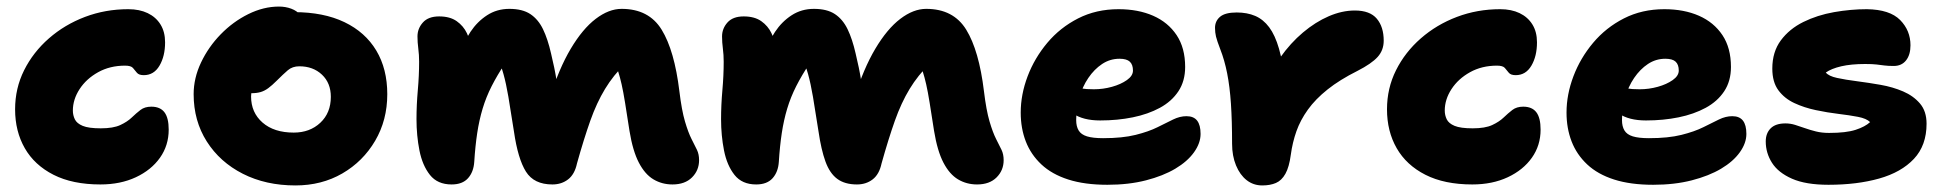

<svg xmlns="http://www.w3.org/2000/svg" viewBox="-20 -553 5915 585"><path d="M286 9Q201 9 143 -20.5Q85 -50 55.5 -101.5Q26 -153 26 -220Q26 -284 53.5 -339Q81 -394 129 -436Q177 -478 239 -501.5Q301 -525 371 -525Q405 -525 430 -513Q455 -501 469 -478.5Q483 -456 483 -424Q483 -382 466 -353Q449 -324 418 -324Q403 -324 397 -331.5Q391 -339 385 -346Q379 -353 361 -353Q315 -353 279 -333Q243 -313 222.5 -281.5Q202 -250 202 -216Q202 -202 208 -189.5Q214 -177 232 -169.5Q250 -162 287 -162Q325 -162 346.5 -172Q368 -182 381.5 -195Q395 -208 408 -218Q421 -228 441 -228Q468 -228 481 -211Q494 -194 494 -158Q494 -110 467.5 -72.5Q441 -35 394 -13Q347 9 286 9Z M880 12Q790 12 720 -23.5Q650 -59 610 -122Q570 -185 570 -266Q570 -315 592.5 -362.5Q615 -410 652.5 -448.5Q690 -487 736.5 -510Q783 -533 830 -533Q850 -533 867.5 -526.5Q885 -520 896 -506.5Q907 -493 907 -470Q907 -430 890 -399Q873 -368 822 -352Q803 -346 785.5 -332Q768 -318 756.5 -298.5Q745 -279 745 -259Q745 -210 780 -179.5Q815 -149 875 -149Q924 -149 956 -179Q988 -209 988 -258Q988 -300 961 -325.5Q934 -351 892 -351Q871 -351 857 -339Q843 -327 823 -307Q809 -293 797.5 -284.5Q786 -276 774 -272.5Q762 -269 746 -269Q727 -269 711.5 -284.5Q696 -300 696 -345Q696 -376 712 -406.5Q728 -437 754 -461.5Q780 -486 812 -501Q844 -516 876 -516Q966 -516 1029.5 -485.5Q1093 -455 1126.5 -399Q1160 -343 1160 -266Q1160 -187 1123 -124Q1086 -61 1023 -24.5Q960 12 880 12Z M1356 9Q1313 9 1290 -20Q1267 -49 1258 -94.5Q1249 -140 1249 -190Q1249 -233 1253 -278Q1257 -323 1257 -365Q1257 -386 1254.5 -405Q1252 -424 1252 -442Q1252 -466 1268.5 -484.5Q1285 -503 1318 -503Q1351 -503 1371.5 -488.5Q1392 -474 1402.5 -452Q1413 -430 1415 -406L1382 -388Q1393 -425 1413.5 -456Q1434 -487 1464 -506.5Q1494 -526 1532 -526Q1572 -526 1596 -510Q1620 -494 1634.5 -464Q1649 -434 1659 -390Q1670 -345 1676 -306.5Q1682 -268 1684 -242L1655 -254Q1683 -344 1719 -404.5Q1755 -465 1795 -495.5Q1835 -526 1874 -526Q1957 -526 1996 -462.5Q2035 -399 2050 -275Q2057 -217 2067 -183Q2077 -149 2087 -129.5Q2097 -110 2103.5 -96.5Q2110 -83 2110 -65Q2110 -34 2088.5 -12.5Q2067 9 2029 9Q1997 9 1971 -6.5Q1945 -22 1926.5 -57.5Q1908 -93 1898 -154Q1890 -206 1884.5 -240Q1879 -274 1874 -296Q1869 -318 1863.5 -335Q1858 -352 1850 -369L1885 -359Q1849 -324 1823.5 -282Q1798 -240 1778.5 -185Q1759 -130 1738 -55Q1731 -22 1711 -6.5Q1691 9 1663 9Q1607 9 1582.5 -30Q1558 -69 1546 -152Q1536 -217 1529 -258Q1522 -299 1514 -327.5Q1506 -356 1494 -383L1519 -360Q1495 -324 1478 -290.5Q1461 -257 1450.5 -222Q1440 -187 1434 -147.5Q1428 -108 1425 -60Q1423 -29 1406 -10Q1389 9 1356 9Z M2284 9Q2241 9 2218 -20Q2195 -49 2186 -94.5Q2177 -140 2177 -190Q2177 -233 2181 -278Q2185 -323 2185 -365Q2185 -386 2182.5 -405Q2180 -424 2180 -442Q2180 -466 2196.5 -484.5Q2213 -503 2246 -503Q2279 -503 2299.5 -488.5Q2320 -474 2330.5 -452Q2341 -430 2343 -406L2310 -388Q2321 -425 2341.5 -456Q2362 -487 2392 -506.5Q2422 -526 2460 -526Q2500 -526 2524 -510Q2548 -494 2562.5 -464Q2577 -434 2587 -390Q2598 -345 2604 -306.5Q2610 -268 2612 -242L2583 -254Q2611 -344 2647 -404.5Q2683 -465 2723 -495.5Q2763 -526 2802 -526Q2885 -526 2924 -462.5Q2963 -399 2978 -275Q2985 -217 2995 -183Q3005 -149 3015 -129.5Q3025 -110 3031.5 -96.5Q3038 -83 3038 -65Q3038 -34 3016.5 -12.5Q2995 9 2957 9Q2925 9 2899 -6.5Q2873 -22 2854.5 -57.5Q2836 -93 2826 -154Q2818 -206 2812.5 -240Q2807 -274 2802 -296Q2797 -318 2791.5 -335Q2786 -352 2778 -369L2813 -359Q2777 -324 2751.5 -282Q2726 -240 2706.5 -185Q2687 -130 2666 -55Q2659 -22 2639 -6.5Q2619 9 2591 9Q2554 9 2531 -8Q2508 -25 2495 -61Q2482 -97 2474 -152Q2464 -217 2457 -258Q2450 -299 2442 -327.5Q2434 -356 2422 -383L2447 -360Q2423 -324 2406 -290.5Q2389 -257 2378.5 -222Q2368 -187 2362 -147.5Q2356 -108 2353 -60Q2351 -29 2334 -10Q2317 9 2284 9Z M3354 10Q3285 10 3235 -6Q3185 -22 3153 -52Q3121 -82 3105.5 -122Q3090 -162 3090 -210Q3090 -265 3111 -320.5Q3132 -376 3171 -422.5Q3210 -469 3265 -497Q3320 -525 3388 -525Q3448 -525 3493.5 -505Q3539 -485 3565 -446Q3591 -407 3591 -349Q3591 -306 3570.5 -275Q3550 -244 3514 -224.5Q3478 -205 3431.5 -195.5Q3385 -186 3332 -186Q3280 -186 3249.5 -207Q3219 -228 3219 -256Q3219 -271 3226 -278.5Q3233 -286 3249 -286Q3260 -286 3274.5 -283.5Q3289 -281 3313 -281Q3341 -281 3368 -288.5Q3395 -296 3413.5 -309Q3432 -322 3432 -338Q3432 -356 3422.5 -365Q3413 -374 3391 -374Q3362 -374 3338 -358Q3314 -342 3296 -315.5Q3278 -289 3268.5 -255.5Q3259 -222 3259 -187Q3259 -168 3266.5 -155.5Q3274 -143 3292 -137.5Q3310 -132 3341 -132Q3400 -132 3440 -142Q3480 -152 3507 -165.5Q3534 -179 3554.5 -189Q3575 -199 3595 -199Q3617 -199 3627.5 -185.5Q3638 -172 3638 -145Q3638 -117 3618 -89Q3598 -61 3561 -39Q3524 -17 3471.5 -3.5Q3419 10 3354 10Z M3826 12Q3799 12 3778.5 -4Q3758 -20 3746 -49Q3734 -78 3734 -115Q3734 -185 3730.5 -237Q3727 -289 3719 -329.5Q3711 -370 3698 -403Q3688 -429 3685 -441.5Q3682 -454 3682 -468Q3682 -489 3697.5 -502Q3713 -515 3748 -515Q3780 -515 3804.5 -504.5Q3829 -494 3847 -470Q3865 -446 3877 -404.5Q3889 -363 3895 -300L3827 -278Q3849 -333 3880.5 -377.5Q3912 -422 3950 -454Q3988 -486 4028.5 -503.5Q4069 -521 4108 -521Q4154 -521 4175 -496Q4196 -471 4196 -429Q4196 -400 4177.5 -379.5Q4159 -359 4116 -337Q4062 -310 4025 -280.5Q3988 -251 3965 -219Q3942 -187 3930 -153Q3918 -119 3913 -82Q3908 -44 3896.5 -23.5Q3885 -3 3867.5 4.5Q3850 12 3826 12Z M4466 9Q4381 9 4323 -20.5Q4265 -50 4235.5 -101.5Q4206 -153 4206 -220Q4206 -284 4233.5 -339Q4261 -394 4309 -436Q4357 -478 4419 -501.5Q4481 -525 4551 -525Q4585 -525 4610 -513Q4635 -501 4649 -478.5Q4663 -456 4663 -424Q4663 -382 4646 -353Q4629 -324 4598 -324Q4583 -324 4577 -331.5Q4571 -339 4565 -346Q4559 -353 4541 -353Q4495 -353 4459 -333Q4423 -313 4402.5 -281.5Q4382 -250 4382 -216Q4382 -202 4388 -189.5Q4394 -177 4412 -169.5Q4430 -162 4467 -162Q4505 -162 4526.5 -172Q4548 -182 4561.5 -195Q4575 -208 4588 -218Q4601 -228 4621 -228Q4648 -228 4661 -211Q4674 -194 4674 -158Q4674 -110 4647.5 -72.5Q4621 -35 4574 -13Q4527 9 4466 9Z M5017 10Q4948 10 4898 -6Q4848 -22 4816 -52Q4784 -82 4768.5 -122Q4753 -162 4753 -210Q4753 -265 4774 -320.5Q4795 -376 4834 -422.5Q4873 -469 4928 -497Q4983 -525 5051 -525Q5111 -525 5156.5 -505Q5202 -485 5228 -446Q5254 -407 5254 -349Q5254 -306 5233.5 -275Q5213 -244 5177 -224.5Q5141 -205 5094.5 -195.5Q5048 -186 4995 -186Q4943 -186 4912.5 -207Q4882 -228 4882 -256Q4882 -271 4889 -278.5Q4896 -286 4912 -286Q4923 -286 4937.5 -283.5Q4952 -281 4976 -281Q5004 -281 5031 -288.5Q5058 -296 5076.5 -309Q5095 -322 5095 -338Q5095 -356 5085.5 -365Q5076 -374 5054 -374Q5025 -374 5001 -358Q4977 -342 4959 -315.5Q4941 -289 4931.5 -255.5Q4922 -222 4922 -187Q4922 -168 4929.5 -155.5Q4937 -143 4955 -137.5Q4973 -132 5004 -132Q5063 -132 5103 -142Q5143 -152 5170 -165.5Q5197 -179 5217.5 -189Q5238 -199 5258 -199Q5280 -199 5290.5 -185.5Q5301 -172 5301 -145Q5301 -117 5281 -89Q5261 -61 5224 -39Q5187 -17 5134.5 -3.5Q5082 10 5017 10Z M5551 10Q5482 10 5440 -8.5Q5398 -27 5379 -57Q5360 -87 5360 -122Q5360 -147 5375 -162Q5390 -177 5420 -177Q5435 -177 5449.5 -172.5Q5464 -168 5479.5 -162.5Q5495 -157 5513 -152.5Q5531 -148 5553 -148Q5605 -148 5634 -157.5Q5663 -167 5678 -181Q5667 -192 5641 -197Q5615 -202 5581.5 -206Q5548 -210 5512.5 -217.5Q5477 -225 5447 -239Q5417 -253 5398.5 -278Q5380 -303 5380 -344Q5380 -395 5406 -430Q5432 -465 5474.5 -486Q5517 -507 5568 -516Q5619 -525 5668 -525Q5738 -524 5769.5 -492Q5801 -460 5801 -415Q5801 -386 5787.5 -369Q5774 -352 5750 -352Q5733 -352 5721.5 -353.5Q5710 -355 5697.5 -356.5Q5685 -358 5663 -358Q5620 -358 5590 -351Q5560 -344 5543 -332Q5552 -321 5577.5 -315.5Q5603 -310 5638 -305.5Q5673 -301 5710 -294.5Q5747 -288 5778.5 -274.5Q5810 -261 5830 -237.5Q5850 -214 5850 -176Q5850 -110 5811.5 -69Q5773 -28 5705.5 -9Q5638 10 5551 10Z"/></svg>

Font: Shantell Sans ExtraBold
Style: Regular
Weight: 800
Designer: Stephen Nixon, Anya Danilova, Shantell Martin
Foundry: Arrow Type
Version: Version 1.011;[c5ecc13dd]